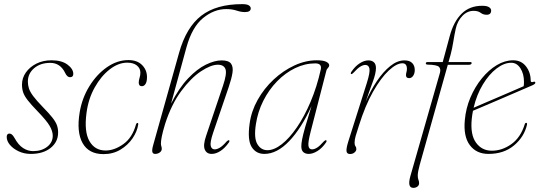

<svg xmlns="http://www.w3.org/2000/svg" viewBox="-20 -738 2620 930"><path d="M140.5 -6Q181.5 -6 208.5 -27Q235.5 -48 235.5 -80.5Q235.5 -102 221 -127.5Q206.5 -153 161.5 -199.5Q131 -231 114.8 -251.8Q98.5 -272.5 92.5 -289.8Q86.5 -307 86.5 -328Q86.5 -360 105.2 -386.8Q124 -413.5 156.2 -429.8Q188.5 -446 229.5 -446Q279 -446 307 -425Q335 -404 335 -380Q335 -364 319 -364Q305.5 -364 296 -384Q272.5 -433.5 223.5 -433.5Q175.5 -433.5 145.2 -407.5Q115 -381.5 115 -343Q115 -326 120 -310Q125 -294 140.5 -273Q156 -252 187 -220Q217 -189.5 233.2 -169Q249.5 -148.5 255.5 -132Q261.5 -115.5 261.5 -96.5Q261.5 -50.5 225.2 -21.5Q189 7.5 129 7.5Q97 7.5 70.5 -5Q44 -17.5 28.2 -36.2Q12.5 -55 12.5 -74.5Q12.5 -91 26 -91Q31.5 -91 37.5 -86.5Q43.5 -82 50.5 -69.5Q69 -35.5 92 -20.8Q115 -6 140.5 -6Z M596.5 -434.5Q553.5 -434.5 511.5 -402Q469.5 -369.5 438.8 -314.5Q408 -259.5 399 -191Q387 -100.5 413 -54.8Q439 -9 491.5 -9Q534 -9 577.5 -40Q621 -71 638.5 -134.5Q641 -142.5 645.5 -142.5Q650.5 -142.5 649.5 -135Q644.5 -101 622 -68Q599.5 -35 563.5 -13.2Q527.5 8.5 481.5 8.5Q410 8.5 380 -45Q350 -98.5 366 -194.5Q377.5 -263 413 -320.5Q448.5 -378 498.2 -412.5Q548 -447 602 -447Q644.5 -447 668.2 -423Q692 -399 692 -364.5Q692 -342.5 685 -331.5Q678 -320.5 667.5 -320.5Q652 -320.5 652 -338Q652 -348 656 -361Q660 -374 660 -386Q660 -407 643 -420.8Q626 -434.5 596.5 -434.5Z M780 -138.5Q768 -99 763.8 -77.5Q759.5 -56 759.5 -43.5Q759.5 -34.5 761.5 -29.5Q763.5 -24.5 763.5 -17Q763.5 -6.5 753.8 0.5Q744 7.5 731.5 7.5Q720 7.5 717.8 -2.8Q715.5 -13 722.5 -37L847.5 -482.5Q882 -605.5 954.8 -661.8Q1027.5 -718 1153.5 -718Q1176 -718 1185.2 -712Q1194.5 -706 1194.5 -697.5Q1194.5 -679.5 1166 -679.5Q1147.5 -679.5 1125.8 -686.8Q1104 -694 1076 -694Q1016.5 -694 963.5 -650.5Q910.5 -607 883.5 -510L808.5 -236Q847 -312 890.8 -358Q934.5 -404 977 -424.8Q1019.5 -445.5 1053.5 -445.5Q1087.5 -445.5 1099 -429.8Q1110.5 -414 1106 -385.2Q1101.5 -356.5 1088 -317L1012 -94Q996.5 -47.5 1000.8 -31Q1005 -14.5 1020 -14.5Q1030.5 -14.5 1044.5 -22.5Q1058.5 -30.5 1078 -53Q1085.5 -60.5 1089.5 -58.5Q1093.5 -56.5 1089 -48.5Q1070 -21 1048 -6.8Q1026 7.5 1005.5 7.5Q980.5 7.5 971.8 -14Q963 -35.5 978.5 -80.5L1060 -322.5Q1080 -381.5 1072.2 -403Q1064.5 -424.5 1035 -424.5Q1001.5 -424.5 953.2 -392.5Q905 -360.5 857.8 -296.8Q810.5 -233 780 -138.5Z M1485 -101.5Q1471.5 -49.5 1474 -32Q1476.5 -14.5 1491.5 -14.5Q1502.5 -14.5 1515.8 -22.8Q1529 -31 1548.5 -53Q1556 -60.5 1560 -58.5Q1564 -56.5 1559.5 -48.5Q1541 -21 1518.2 -6.8Q1495.5 7.5 1475 7.5Q1459.5 7.5 1449.5 -1Q1439.5 -9.5 1439.5 -29.5Q1439.5 -42.5 1443.5 -63.5Q1447.5 -84.5 1458.2 -122.5Q1469 -160.5 1489 -224.5Q1440 -116.5 1380.8 -54.5Q1321.5 7.5 1260.5 7.5Q1220 7.5 1199 -26Q1178 -59.5 1189 -138.5Q1197 -199 1228 -254.2Q1259 -309.5 1305.5 -352.8Q1352 -396 1406.2 -421Q1460.5 -446 1514.5 -446Q1545.5 -446 1560 -438.8Q1574.5 -431.5 1574.5 -422Q1574.5 -414.5 1568.5 -408.8Q1562.5 -403 1561 -396.5ZM1219.5 -136.5Q1209 -69.5 1226.5 -40Q1244 -10.5 1275.5 -10.5Q1307.5 -10.5 1344.5 -39.2Q1381.5 -68 1417.8 -120.8Q1454 -173.5 1484.5 -245.2Q1515 -317 1534 -402.5Q1539.5 -431 1507 -431Q1457 -431 1409.5 -408Q1362 -385 1322.2 -344.2Q1282.5 -303.5 1255.5 -250Q1228.5 -196.5 1219.5 -136.5Z M1681 -379.5Q1677 -381.5 1681.5 -389.5Q1700 -417 1722 -431.2Q1744 -445.5 1764.5 -445.5Q1781 -445.5 1791 -436.5Q1801 -427.5 1801 -408.5Q1801 -382.5 1785.2 -340.5Q1769.5 -298.5 1751.5 -245.5Q1775 -300 1805.8 -345.5Q1836.5 -391 1870.5 -418.2Q1904.5 -445.5 1939 -445.5Q1964 -445.5 1976.5 -432.8Q1989 -420 1989 -399Q1989 -382 1981.2 -370.8Q1973.5 -359.5 1962 -359.5Q1946.5 -359.5 1946.5 -373.5Q1946.5 -381.5 1948.8 -388.8Q1951 -396 1951 -404.5Q1951 -431.5 1929 -431.5Q1901 -431.5 1863.2 -396.5Q1825.5 -361.5 1787 -293.8Q1748.5 -226 1718 -128Q1708.5 -98.5 1703 -80.2Q1697.5 -62 1697.5 -46.5Q1697.5 -35.5 1701.8 -29.8Q1706 -24 1706 -16Q1706 -7 1697.2 0.5Q1688.5 8 1675.5 8Q1660.5 8 1658.5 -5.2Q1656.5 -18.5 1667 -52.5L1757 -336.5Q1773 -387.5 1769.5 -405.5Q1766 -423.5 1749.5 -423.5Q1739 -423.5 1725.5 -415.5Q1712 -407.5 1692 -385.5Q1684.5 -377.5 1681 -379.5Z M2042.5 -431Q2042.5 -437.5 2052 -437.5H2124.5L2158.5 -563.5Q2177.5 -634 2216.2 -672Q2255 -710 2315.5 -710Q2338.5 -710 2348.8 -703.2Q2359 -696.5 2359 -687Q2359 -666.5 2337 -666.5Q2320.5 -666.5 2308 -676Q2295.5 -685.5 2274 -685.5Q2243 -685.5 2219.2 -660.5Q2195.5 -635.5 2187.5 -599Q2181 -569.5 2175.5 -535Q2170 -500.5 2162.5 -473L2152.5 -437.5H2258.5Q2264.5 -437.5 2264.5 -432.5Q2264.5 -424 2248.5 -424H2149L2013 60.5Q2008.5 77 2006 89.8Q2003.5 102.5 2003.5 112.5Q2003.5 125 2006.8 132.8Q2010 140.5 2010 149.5Q2010 159.5 2001.8 165.8Q1993.5 172 1982 172Q1952 172 1967.5 116L2111 -385.5Q2116 -404.5 2106.2 -414.2Q2096.5 -424 2052 -425Q2042.5 -425 2042.5 -431Z M2532.5 -133.5Q2519 -75 2470 -33.8Q2421 7.5 2346 7.5Q2287.5 7.5 2255.8 -34.8Q2224 -77 2231.5 -156.5Q2236.5 -213.5 2258.5 -265.5Q2280.5 -317.5 2313.8 -358.2Q2347 -399 2386.2 -422.5Q2425.5 -446 2465.5 -446Q2505 -446 2527.8 -416.5Q2550.5 -387 2550.5 -348Q2550.5 -337 2563 -341.5Q2572.5 -344.5 2573 -337.5Q2573.5 -331.5 2559 -325Q2547.5 -320 2520.2 -308.2Q2493 -296.5 2457.5 -281.2Q2422 -266 2385.5 -250.2Q2349 -234.5 2318.2 -221.5Q2287.5 -208.5 2271 -201.5Q2267 -181.5 2265 -161.5Q2257.5 -85.5 2285.8 -46.8Q2314 -8 2362.5 -8Q2412 -8 2456.8 -39.8Q2501.5 -71.5 2521.5 -135.5Q2523.5 -143 2528.5 -143Q2534.5 -143 2532.5 -133.5ZM2456.5 -434Q2421.5 -434 2385 -406Q2348.5 -378 2318.8 -328.8Q2289 -279.5 2274 -216Q2293.5 -224.5 2326 -238.5Q2358.5 -252.5 2395 -268Q2431.5 -283.5 2464.2 -297.8Q2497 -312 2516.5 -320.5Q2518 -327.5 2518 -341.5Q2518 -380.5 2500.8 -407.2Q2483.5 -434 2456.5 -434Z"/></svg>

Font: Fraunces 72pt Thin
Style: Italic
Weight: 100
Italic angle: -16°
Version: Version 1.000;[b76b70a41]